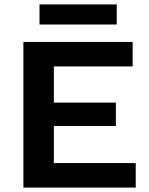

<svg xmlns="http://www.w3.org/2000/svg" viewBox="-20 -850 673 870"><path d="M86 0V-660H581V-549H224V-385H505V-279H224V-111H595V0ZM509 -830V-739H159V-830Z"/></svg>

Font: Work Sans SemiBold
Style: Regular
Weight: 600
Designer: Wei Huang
Foundry: Wei Huang
Version: Version 2.010; ttfautohint (v1.8.3)